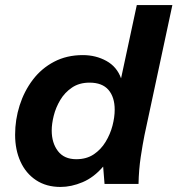

<svg xmlns="http://www.w3.org/2000/svg" viewBox="-20 -728 702 760"><path d="M219.4 12Q163.3 12 122.8 -14.8Q82.3 -41.6 61.1 -88.3Q39.8 -135 39.8 -194.7Q39.8 -254.4 57.7 -310.7Q75.6 -367 109.8 -412.2Q144 -457.3 194.1 -483.6Q244.2 -509.9 307.9 -509.9Q359.3 -509.9 401 -486.9Q442.7 -463.9 459.2 -417.9L521.5 -708H662.3L551.8 -192.4Q544.7 -157.2 537.1 -107.1Q529.5 -56.9 528.3 0H393.8L388.3 -68.6Q351.7 -25.8 307.1 -6.9Q262.5 12 219.4 12ZM282 -97.8Q322.3 -97.8 350.9 -116.9Q379.5 -136 397.9 -166.3Q416.3 -196.5 425.2 -230.4Q434 -264.3 434 -293.7Q434 -343.6 409.3 -372.3Q384.5 -400.9 334.6 -400.9Q293.7 -400.9 264.9 -381.3Q236 -361.7 218.4 -331.9Q200.7 -302.2 192.7 -269.9Q184.7 -237.7 184.7 -211.4Q184.7 -162.1 209.4 -129.9Q234 -97.8 282 -97.8Z"/></svg>

Font: Atkinson Hyperlegible Mono ExtraLight
Style: Italic
Weight: 200
Italic angle: -12°
Monospace: yes
Designer: Elliott Scott, Megan Eiswerth, Linus Boman, Theodore Petrosky, Letters from Sweden
Foundry: Applied Design Works, Letters from Sweden
Version: Version 2.001